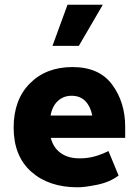

<svg xmlns="http://www.w3.org/2000/svg" viewBox="-20 -784 588 816"><path d="M267 -764H417L315 -589H203ZM288 -499Q402 -499 457 -424Q512 -349 512 -246V-198H196Q206 -157 237.5 -134Q269 -111 318 -111Q351 -111 379.5 -118.5Q408 -126 441 -142L484 -38Q447 -10 394 1Q341 12 310 12Q187 12 112.5 -54.5Q38 -121 38 -242Q38 -360 107 -429.5Q176 -499 288 -499ZM284 -377Q250 -377 226 -355Q202 -333 195 -293H372Q365 -331 343 -354Q321 -377 284 -377Z"/></svg>

Font: Palanquin Dark Medium
Style: Regular
Weight: 500
Designer: Pria Ravichandran
Version: Version 1.001